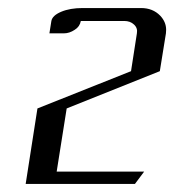

<svg xmlns="http://www.w3.org/2000/svg" viewBox="-20 -458 434 478"><path d="M43.9 0 73.2 -188 306.2 -280.8 320.8 -375Q323.2 -388.2 313.5 -397Q304.2 -405.8 289.1 -405.8H181.2Q178.7 -391.6 166 -383.8Q152.8 -375 139.2 -375H103L107.9 -405.8Q110.4 -419.4 132.3 -428.7Q154.3 -438 186 -438H331.1Q360.4 -438 378.9 -418.9Q393.6 -403.3 393.6 -383.8Q393.6 -377.9 393.1 -375L377.9 -280.8L146 -188L121.1 -30.8H338.9L315.9 0Z"/></svg>

Font: Hhenum
Style: Italic
Weight: 400
Designer: T. Christopher White
Version: Version 1.0